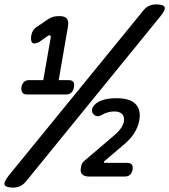

<svg xmlns="http://www.w3.org/2000/svg" viewBox="-99 -800 767 870"><path d="M-39 50Q-73 50 -78 37.5Q-83 25 -59 -5L551 -753Q563 -768 577.5 -774Q592 -780 608 -780Q642 -780 647 -767.5Q652 -755 627 -725L18 23Q5 38 -9 44Q-23 50 -39 50ZM305 0Q284 0 273.5 -10Q263 -20 268 -42Q269 -51 272.5 -58.5Q276 -66 284 -72L412 -181Q423 -190 431.5 -198.5Q440 -207 446 -215Q452 -223 456 -231Q460 -239 462 -246Q466 -271 454.5 -283Q443 -295 419 -295Q405 -295 390 -291Q375 -287 362 -279Q348 -271 337 -274.5Q326 -278 320 -289Q315 -301 321 -313Q327 -325 339 -333Q353 -343 374.5 -349Q396 -355 430 -355Q456 -355 477.5 -349.5Q499 -344 512.5 -331.5Q526 -319 531.5 -299.5Q537 -280 532 -253Q526 -223 508.5 -195.5Q491 -168 459 -142L373 -69Q371 -67 372 -64.5Q373 -62 377 -62H477Q492 -62 498 -54.5Q504 -47 502 -32Q499 -16 490 -8Q481 0 466 0ZM23 -372Q8 -372 2 -381Q-4 -390 -2 -405Q1 -420 9.5 -428.5Q18 -437 33 -437H97L130 -625Q132 -633 130.5 -636.5Q129 -640 126 -640Q124 -640 121 -639L114 -635L89 -617Q79 -609 70.5 -606Q62 -603 56 -603Q47 -603 43.5 -612.5Q40 -622 43 -641Q45 -652 51 -661.5Q57 -671 66 -677L119 -713Q133 -722 144.5 -724.5Q156 -727 171 -727Q195 -727 204 -715.5Q213 -704 209 -680L167 -437H212Q228 -437 233.5 -428.5Q239 -420 236 -405Q234 -390 225 -381Q216 -372 201 -372Z"/></svg>

Font: Maple Mono SemiBold
Style: Italic
Weight: 600
Italic angle: -10°
Monospace: yes
Designer: subframe7536
Version: Version 7.000